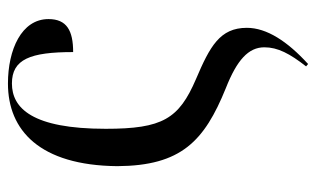

<svg xmlns="http://www.w3.org/2000/svg" viewBox="-176 -410 795 483"><g transform="rotate(-90 221.5 -168.5)"><path d="M45 -271C46 -110 108 -52 241 2C312 30 344 59 344 99C344 133 328 163 296 204L302 209C359 157 393 105 393 55C393 -13 346 -38 264 -73C164 -116 139 -157 139 -300C139 -485 191 -536 253 -536C314 -536 332 -490 332 -382C386 -382 415 -398 415 -444C415 -512 338 -546 253 -546C135 -546 47 -466 45 -271Z"/></g></svg>

Font: Noto Serif Display SemiCondensed
Style: Regular
Weight: 400
Width: 4
Designer: Monotype Design Team
Foundry: Monotype Imaging Inc.
Version: Version 2.009